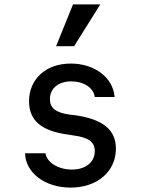

<svg xmlns="http://www.w3.org/2000/svg" viewBox="-20 -839 640 873"><path d="M94 -142C96 -53 185 14 301 14C422 14 507 -59 507 -163C507 -249 448 -297 322 -315L296 -318C233 -327 207 -348 207 -388C207 -437 245 -469 304 -469C361 -469 405 -440 411 -398H501C495 -485 411 -550 302 -550C189 -550 112 -480 112 -378C112 -291 169 -243 290 -227L315 -223C383 -214 411 -193 411 -152C411 -101 369 -68 307 -68C245 -68 193 -100 187 -142ZM436 -819H312L235 -629H317Z"/></svg>

Font: CommitMono
Style: 500Regular
Weight: 500
Monospace: yes
Designer: Eigil Nikolajsen
Foundry: Eigil Nikolajsen
Version: Version 1.143